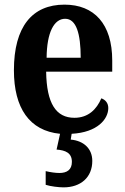

<svg xmlns="http://www.w3.org/2000/svg" viewBox="-20 -568 541 828"><path d="M254 240C328 240 378 197 378 126C378 73 341 39 285 34L289 9C401 3 447 -55 447 -102C447 -124 434 -138 417 -144C397 -97 361 -60 301 -60C222 -60 181 -121 179 -259H464V-307C464 -465 386 -548 258 -548C119 -548 40 -453 40 -265C40 -102 107 -4 239 9L224 77C262 80 290 91 290 130C290 164 269 178 236 178C220 178 198 175 177 170V229C198 236 235 240 254 240ZM328 -319H181C182 -428 213 -487 261 -487C309 -487 328 -423 328 -319Z"/></svg>

Font: Noto Serif Condensed
Style: Bold
Weight: 700
Width: 3
Designer: Monotype Design Team
Foundry: Monotype Imaging Inc.
Version: Version 2.015